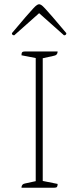

<svg xmlns="http://www.w3.org/2000/svg" viewBox="-20 -883 368 903"><path d="M81 0Q81 -17 97 -20L148 -31V-610L81 -623Q81 -634 84.5 -637.5Q88 -641 98 -641H251Q251 -624 235 -621L181 -609V-32L251 -18Q251 -8 248 -4Q245 0 234 0ZM164 -863Q168 -863 174 -859.5Q180 -856 192 -843Q204 -830 228 -802.5Q252 -775 292 -727Q292 -717 281 -717L164 -821L47 -717Q36 -717 36 -727Q76 -775 100 -802.5Q124 -830 136 -843Q148 -856 154 -859.5Q160 -863 164 -863Z"/></svg>

Font: Petrona Thin
Style: Regular
Weight: 100
Designer: Ringo R. Seeber
Foundry: Ringo R. Seeber
Version: Version 2.001; ttfautohint (v1.8.3)